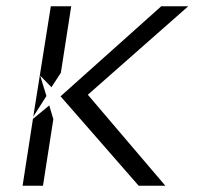

<svg xmlns="http://www.w3.org/2000/svg" viewBox="-20 -596 637 612"><path d="M52 -4H117L150 -216L137 -260L85 -217ZM86 -224 128 -290 108 -355 144 -318 174 -364 207 -576H142ZM173 -289 422 -4H507L260 -294L580 -576H494Z"/></svg>

Font: Charger Static
Style: Obl
Weight: 1000
Designer: Jasper
Foundry: KineticPlasma Fonts/Cannot Into Space Fonts
Version: Version 1.1